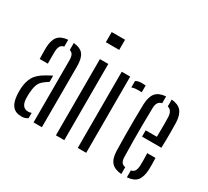

<svg xmlns="http://www.w3.org/2000/svg" viewBox="-154 -1051 1421 1309"><g transform="rotate(30 556.0 -397.0)"><path d="M49.5 -395.5Q49 -414.5 48.5 -440.5Q48 -466.5 48.5 -486Q50.5 -544 74.5 -572.8Q98.5 -601.5 152.5 -606V-552.5Q134 -549 124.5 -535.2Q115 -521.5 113.5 -492.5Q113 -474.5 113 -446.2Q113 -418 113.5 -395.5ZM229.5 0V-490.5Q229.5 -516.5 222 -531.2Q214.5 -546 196.5 -551V-606Q252 -601 274 -570.5Q296 -540 295.5 -477.5L295 0ZM39 -106.5Q38.5 -119.5 38.2 -132.2Q38 -145 38.5 -157.5Q41.5 -210.5 62.5 -248.5Q83.5 -286.5 139.5 -318Q150.5 -324.5 162.2 -330.8Q174 -337 186 -343V-294Q178.5 -289.5 170.5 -284Q162.5 -278.5 153.5 -271.5Q124 -250 115 -220.8Q106 -191.5 104.5 -157.5Q104 -149 104 -136.2Q104 -123.5 104.5 -110.5Q109.5 -45 160.5 -45Q175 -45 186 -50V-9Q167.5 6.5 138 6.5Q89.5 6.5 66.2 -21.8Q43 -50 39 -106.5Z M383 -720V-800H488V-720ZM405.5 0V-600H471.5V0Z M687.5 -539.5V-590Q704.5 -601.5 734 -601.5Q742 -601.5 750.8 -601Q759.5 -600.5 765.5 -600.5V-547H734.5Q706 -547 687.5 -539.5ZM577.5 0V-600H644V0Z M918.5 -286V-335.5H1006.5Q1007.5 -388.5 1007.5 -430.5Q1007.5 -472.5 1006.5 -492.5Q1003 -543.5 967.5 -552V-606Q1020 -601.5 1044.2 -573.2Q1068.5 -545 1071.5 -486Q1072 -463 1072.5 -408.5Q1073 -354 1070.5 -286ZM817 -115Q815.5 -169 815 -234Q814.5 -299 815 -364Q815.5 -429 817 -484Q820 -544 844.8 -572.8Q869.5 -601.5 923.5 -605.5V-552Q884.5 -543.5 883.5 -492.5Q882 -421 881.5 -361Q881 -301 881.5 -240.8Q882 -180.5 883.5 -109Q884 -79.5 893.2 -65.5Q902.5 -51.5 923.5 -48V6Q868.5 1.5 843.8 -27Q819 -55.5 817 -115ZM967.5 6V-48Q987 -52 996 -66Q1005 -80 1006.5 -109Q1007 -128 1007 -152Q1007 -176 1005.5 -206H1070.5Q1071.5 -183.5 1071.8 -159Q1072 -134.5 1071.5 -115Q1068.5 -55 1045 -26.5Q1021.5 2 967.5 6Z"/></g></svg>

Font: Big Shoulders Stencil Display
Style: Regular
Weight: 400
Designer: Patric King
Foundry: XO Type Co
Version: Version 1.000